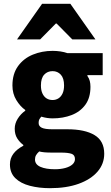

<svg xmlns="http://www.w3.org/2000/svg" viewBox="-20 -776 580 1004"><path d="M241 208Q184 208 136 195.5Q88 183 60 155.5Q32 128 32 84Q32 52 50 28Q68 4 102 -14V-18Q83 -32 70 -52.5Q57 -73 57 -103Q57 -130 72.5 -155Q88 -180 112 -197V-201Q86 -219 65.5 -252.5Q45 -286 45 -329Q45 -390 74.5 -430.5Q104 -471 152 -490.5Q200 -510 255 -510Q276 -510 296 -507Q316 -504 333 -498H517V-383H437V-379Q446 -366 449.5 -352.5Q453 -339 453 -322Q453 -265 426.5 -228.5Q400 -192 355 -174.5Q310 -157 255 -157Q242 -157 227.5 -159Q213 -161 196 -166Q189 -158 185.5 -151.5Q182 -145 182 -133Q182 -116 198.5 -108Q215 -100 254 -100H332Q424 -100 474.5 -69.5Q525 -39 525 28Q525 81 490 121.5Q455 162 391.5 185Q328 208 241 208ZM255 -253Q272 -253 285.5 -261.5Q299 -270 307 -287Q315 -304 315 -329Q315 -367 298 -385.5Q281 -404 255 -404Q228 -404 211 -385.5Q194 -367 194 -329Q194 -304 202 -287Q210 -270 223.5 -261.5Q237 -253 255 -253ZM267 109Q297 109 321 102.5Q345 96 358.5 84Q372 72 372 56Q372 34 353.5 28Q335 22 301 22H256Q228 22 212.5 20.5Q197 19 185 16Q174 26 168.5 35.5Q163 45 163 58Q163 84 191.5 96.5Q220 109 267 109ZM69 -570 200 -756H348L479 -570H358L276 -653H272L190 -570Z"/></svg>

Font: Source Sans 3 ExtraLight ExtraBold
Style: Regular
Weight: 800
Version: Version 3.052;hotconv 1.1.0;makeotfexe 2.6.0